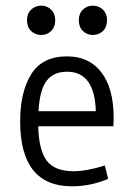

<svg xmlns="http://www.w3.org/2000/svg" viewBox="-20 -651 478 684"><path d="M384.8 -232.4Q384.8 -211.9 383.8 -201.2H116.2Q118.2 -116.2 146.5 -78.6Q174.8 -41 242.2 -41Q289.1 -41 353.5 -61.5L365.2 -13.7Q302.7 12.7 236.3 12.7Q51.8 12.7 51.8 -218.8Q51.8 -323.2 91.3 -386.7Q130.9 -450.2 218.8 -450.2Q297.9 -450.2 341.3 -393.1Q384.8 -335.9 384.8 -232.4ZM117.2 -254.9H321.3Q317.4 -395.5 218.8 -395.5Q169.9 -395.5 145.5 -362.3Q121.1 -329.1 117.2 -254.9ZM76.2 -579.1Q76.2 -602.5 90.8 -616.7Q105.5 -630.9 127 -630.9Q147.5 -630.9 162.1 -616.7Q176.8 -602.5 176.8 -579.1Q176.8 -554.7 162.1 -540.5Q147.5 -526.4 127 -526.4Q105.5 -526.4 90.8 -540.5Q76.2 -554.7 76.2 -579.1ZM260.7 -579.1Q260.7 -602.5 275.4 -616.7Q290 -630.9 310.5 -630.9Q332 -630.9 346.7 -616.7Q361.3 -602.5 361.3 -579.1Q361.3 -554.7 346.7 -540.5Q332 -526.4 310.5 -526.4Q290 -526.4 275.4 -540.5Q260.7 -554.7 260.7 -579.1Z"/></svg>

Font: Sudo Light
Style: Regular
Weight: 300
Monospace: yes
Designer: Jens Kutilek
Foundry: Jens Kutilek
Version: Version 0.040